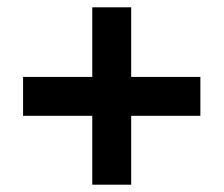

<svg xmlns="http://www.w3.org/2000/svg" viewBox="-20 -616 612 525"><path d="M338.7 -405.7H527.9V-299.3H338.7V-111H232.3V-299.3H43.1V-405.7H232.3V-596H338.7Z"/></svg>

Font: Noto Sans Hebrew
Style: Regular
Weight: 400
Designer: Monotype Design Team
Foundry: Monotype Imaging Inc.
Version: Version 2.003;January 10, 2023;FontCreator 14.0.0.2877 64-bi